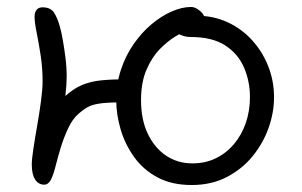

<svg xmlns="http://www.w3.org/2000/svg" viewBox="-20 -519 864 550"><path d="M529 11Q472 11 431 -11Q390 -33 364 -69.5Q338 -106 325.5 -148.5Q313 -191 313 -232Q313 -279 326.5 -319.5Q340 -360 363 -393Q386 -426 414 -449.5Q442 -473 471.5 -486Q501 -499 527 -499Q536 -499 545 -493.5Q554 -488 560 -480.5Q566 -473 566 -466Q566 -463 547 -453Q528 -443 502 -428Q476 -413 452.5 -396Q429 -379 420 -363Q398 -325 386.5 -293.5Q375 -262 366.5 -244Q358 -226 343 -226Q298 -226 274 -223.5Q250 -221 236 -214.5Q222 -208 206 -194Q188 -179 175 -151Q162 -123 153.5 -94.5Q145 -66 141 -50Q133 -17 125.5 -3.5Q118 10 107 10Q90 10 80.5 -5Q71 -20 71 -48Q71 -62 75.5 -92Q80 -122 86.5 -159Q93 -196 97.5 -230Q102 -264 102 -286Q102 -324 96.5 -360Q91 -396 85 -425.5Q79 -455 79 -471Q79 -483 84.5 -490.5Q90 -498 102 -498Q125 -498 135 -482.5Q145 -467 152 -441Q156 -427 160 -404Q164 -381 167.5 -354Q171 -327 171 -300Q171 -277 167.5 -246Q164 -215 158.5 -182.5Q153 -150 147 -122Q141 -94 137.5 -76.5Q134 -59 134 -59L85 -76Q87 -96 93.5 -118.5Q100 -141 110 -163.5Q120 -186 134 -206Q148 -226 165 -242Q190 -265 215 -275.5Q240 -286 271.5 -289Q303 -292 345 -292Q351 -292 363 -308.5Q375 -325 389.5 -348Q404 -371 417.5 -393Q431 -415 440 -427L514 -432Q503 -427 481.5 -414Q460 -401 437.5 -378Q415 -355 399.5 -319Q384 -283 384 -232Q384 -176 403.5 -135.5Q423 -95 456 -73Q489 -51 531 -51Q568 -51 598 -65.5Q628 -80 650 -106Q672 -132 684 -166.5Q696 -201 696 -241Q696 -286 679 -325.5Q662 -365 625 -389Q588 -413 526 -413Q505 -413 487.5 -424Q470 -435 470 -450Q470 -458 480 -463.5Q490 -469 506.5 -471.5Q523 -474 543 -474Q591 -474 631.5 -455.5Q672 -437 702 -404Q732 -371 748.5 -329Q765 -287 765 -240Q765 -197 749.5 -153Q734 -109 704 -72Q674 -35 630 -12Q586 11 529 11Z"/></svg>

Font: Shantell Sans Light
Style: Regular
Weight: 300
Designer: Stephen Nixon, Anya Danilova, Shantell Martin
Foundry: Arrow Type
Version: Version 1.011;[c5ecc13dd]